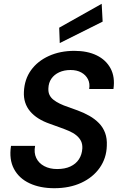

<svg xmlns="http://www.w3.org/2000/svg" viewBox="-20 -980 639 1012"><path d="M266 12Q191 12 135.5 -14Q80 -40 53.5 -90Q27 -140 38 -211H165Q158 -175 171 -147.5Q184 -120 213 -104.5Q242 -89 281 -89Q322 -89 351 -102.5Q380 -116 396 -140.5Q412 -165 414 -198Q415 -221 406.5 -237.5Q398 -254 382 -267Q366 -280 344 -289.5Q322 -299 296.5 -308Q271 -317 244 -327Q174 -351 138.5 -393.5Q103 -436 106 -496Q109 -562 143.5 -610Q178 -658 237.5 -685Q297 -712 372 -712Q441 -712 490 -688Q539 -664 563 -619Q587 -574 578 -511H450Q455 -540 443.5 -562.5Q432 -585 408.5 -598Q385 -611 352 -611Q318 -611 292 -599Q266 -587 251 -565.5Q236 -544 235 -514Q234 -494 241 -479.5Q248 -465 262 -454Q276 -443 295.5 -433.5Q315 -424 339 -416Q363 -408 389 -398Q422 -386 451 -369.5Q480 -353 501.5 -331Q523 -309 534 -279.5Q545 -250 543 -211Q541 -146 505.5 -95.5Q470 -45 408.5 -16.5Q347 12 266 12ZM295 -753 292 -834 516 -960 521 -866Z"/></svg>

Font: DM Sans SemiBold
Style: Italic
Weight: 600
Italic angle: -10°
Designer: Colophon Foundry, Jonny Pinhorn
Foundry: Colophon Foundry
Version: Version 4.004;gftools[0.9.30]